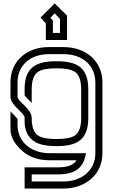

<svg xmlns="http://www.w3.org/2000/svg" viewBox="-20 -944 665 1131"><path d="M41.7 -458.3V-375C41.7 -321.8 125 -279.8 125 -250V-229.2C125 -178.1 142.7 -139.6 178.1 -113.5C205.2 -93.8 250 -83.3 312.5 -83.3C430.1 -83.3 500 -116.7 500 -250V-416.7C500 -550 430.1 -583.3 312.5 -583.3C197.6 -583.3 125 -550.8 125 -420.8V-382.3C132.1 -370.4 160.4 -345.9 166.7 -337.5V-416.7C166.7 -467.7 178.1 -502.1 202.1 -519.8C222.9 -534.4 259.4 -541.7 312.5 -541.7C365.6 -541.7 402.1 -534.4 422.9 -519.8C446.9 -502.1 458.3 -467.7 458.3 -416.7V-250C458.3 -199 446.9 -164.6 422.9 -146.9C402.1 -132.3 365.6 -125 312.5 -125C259.4 -125 222.9 -132.3 202.1 -146.9C178.1 -164.6 166.7 -199 166.7 -250C166.7 -303.2 83.3 -345.2 83.3 -375V-458.3C83.3 -560.2 159.1 -625 267.7 -625H354.2C465.8 -625 541.7 -559.1 541.7 -457.3V-42.7C541.7 66.5 453.1 125 354.2 125H166.7V83.3H322.9C453.8 83.3 477.3 13.1 486.5 -41.7H270.8C172.2 -41.7 83.3 -100 83.3 -209.4V-242.7C80.2 -247.9 71.9 -256.2 60.4 -268.8L41.7 -287.5V-187.5C41.7 -153.2 49.4 -108.7 114.6 -52.1C155.2 -17.7 207.3 0 270.8 0H431.3C411 32.4 369.4 41.7 322.9 41.7H125V166.7H354.2C479.3 166.7 583.3 87.3 583.3 -41.7V-458.3C583.3 -584.3 486.1 -666.7 354.2 -666.7H267.7C135.9 -666.7 41.7 -583.3 41.7 -458.3ZM375 -852.1 302.1 -924 218.8 -840.6 250 -806.3V-708.3H375ZM291.7 -822.9 277.1 -839.6 302.1 -865.6 333.3 -832.3V-750H291.7Z"/></svg>

Font: Sportrop
Style: Regular
Weight: 500
Version: Version 0.9